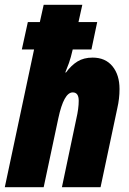

<svg xmlns="http://www.w3.org/2000/svg" viewBox="-33 -780 539 800"><path d="M-13 0H149L210 -287Q233 -395 270 -395Q295 -395 295 -360Q295 -328 285 -285L225 0H386L456 -330Q465 -369 465 -409Q465 -468 435.5 -504Q406 -540 353 -540Q316 -540 290 -524Q264 -508 242 -478H239Q247 -497 254.5 -518Q262 -539 270 -574H348L372 -688H294L310 -760H149L133 -688H83L58 -574H109Z"/></svg>

Font: Noto Sans Display Condensed Black
Style: Italic
Weight: 900
Width: 3
Italic angle: -192°
Designer: Monotype Design Team
Foundry: Monotype Imaging Inc.
Version: Version 1.900